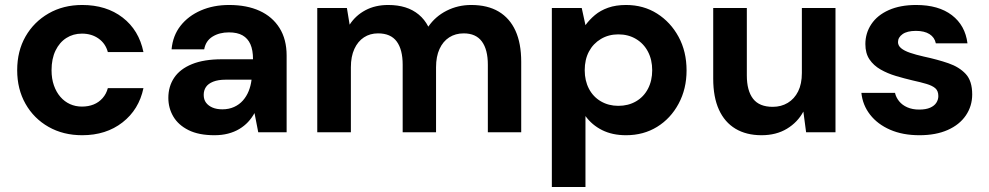

<svg xmlns="http://www.w3.org/2000/svg" viewBox="-20 -531 3971 771"><path d="M310 12Q234 12 175 -21.5Q116 -55 82.5 -114Q49 -173 49 -249Q49 -326 82.5 -384.5Q116 -443 175 -477Q234 -511 310 -511Q407 -511 472.5 -460.5Q538 -410 556 -322H413Q404 -356 376 -376Q348 -396 309 -396Q274 -396 246.5 -378.5Q219 -361 203 -328Q187 -295 187 -249Q187 -215 196.5 -188Q206 -161 222.5 -142Q239 -123 261 -113Q283 -103 309 -103Q335 -103 356 -111.5Q377 -120 392 -137Q407 -154 413 -177H556Q538 -91 472 -39.5Q406 12 310 12Z M841 12Q778 12 737 -8.5Q696 -29 676 -63Q656 -97 656 -138Q656 -184 679.5 -219Q703 -254 751 -273.5Q799 -293 871 -293H996Q996 -330 985.5 -353.5Q975 -377 954 -389Q933 -401 899 -401Q861 -401 833.5 -384Q806 -367 800 -333H669Q674 -388 705 -427.5Q736 -467 786.5 -489Q837 -511 900 -511Q971 -511 1022.5 -487.5Q1074 -464 1102.5 -418.5Q1131 -373 1131 -308V0H1017L1002 -77Q991 -57 976 -41Q961 -25 941 -13Q921 -1 896 5.5Q871 12 841 12ZM873 -92Q899 -92 920 -101.5Q941 -111 955.5 -127.5Q970 -144 978.5 -165Q987 -186 990 -210V-211H886Q856 -211 836 -203Q816 -195 807 -181.5Q798 -168 798 -150Q798 -131 807.5 -118.5Q817 -106 833.5 -99Q850 -92 873 -92Z M1254 0V-499H1373L1384 -432Q1408 -469 1447.5 -490Q1487 -511 1539 -511Q1577 -511 1607.5 -501.5Q1638 -492 1661.5 -472.5Q1685 -453 1700 -424Q1728 -465 1773.5 -488Q1819 -511 1872 -511Q1938 -511 1982.5 -484.5Q2027 -458 2050 -407.5Q2073 -357 2073 -283V0H1939V-271Q1939 -332 1915 -364.5Q1891 -397 1842 -397Q1809 -397 1784 -381Q1759 -365 1745 -334.5Q1731 -304 1731 -261V0H1597V-271Q1597 -332 1573 -364.5Q1549 -397 1498 -397Q1466 -397 1441.5 -381Q1417 -365 1403 -334.5Q1389 -304 1389 -261V0Z M2196 220V-499H2316L2331 -430Q2347 -452 2369 -470.5Q2391 -489 2422 -500Q2453 -511 2494 -511Q2564 -511 2618.5 -476.5Q2673 -442 2705 -383Q2737 -324 2737 -248Q2737 -174 2705 -114.5Q2673 -55 2618.5 -21.5Q2564 12 2494 12Q2439 12 2398 -8.5Q2357 -29 2331 -65V220ZM2463 -106Q2503 -106 2534 -124Q2565 -142 2582 -174.5Q2599 -207 2599 -249Q2599 -291 2582 -323.5Q2565 -356 2534 -374.5Q2503 -393 2463 -393Q2424 -393 2393 -374.5Q2362 -356 2345 -324Q2328 -292 2328 -249Q2328 -207 2345 -174.5Q2362 -142 2393 -124Q2424 -106 2463 -106Z M3038 12Q2977 12 2933.5 -14Q2890 -40 2867 -90.5Q2844 -141 2844 -215V-499H2979V-228Q2979 -167 3004 -134.5Q3029 -102 3083 -102Q3117 -102 3143.5 -118Q3170 -134 3185 -164Q3200 -194 3200 -238V-499H3335V0H3217L3206 -83Q3183 -40 3140 -14Q3097 12 3038 12Z M3672 12Q3605 12 3554.5 -10Q3504 -32 3474 -70.5Q3444 -109 3439 -158H3574Q3578 -140 3590.5 -124.5Q3603 -109 3623.5 -100Q3644 -91 3671 -91Q3698 -91 3715 -98.5Q3732 -106 3740 -118.5Q3748 -131 3748 -145Q3748 -166 3736 -176.5Q3724 -187 3700.5 -194Q3677 -201 3645 -208Q3611 -216 3577.5 -226Q3544 -236 3516 -252Q3488 -268 3471.5 -292.5Q3455 -317 3455 -354Q3455 -398 3479 -434Q3503 -470 3549 -490.5Q3595 -511 3659 -511Q3749 -511 3802.5 -470Q3856 -429 3865 -357H3738Q3733 -381 3712.5 -394Q3692 -407 3658 -407Q3623 -407 3604.5 -394Q3586 -381 3586 -362Q3586 -348 3598.5 -337.5Q3611 -327 3634.5 -319Q3658 -311 3689 -304Q3745 -292 3788.5 -277Q3832 -262 3858 -234Q3884 -206 3884 -152Q3884 -105 3858.5 -67.5Q3833 -30 3785.5 -9Q3738 12 3672 12Z"/></svg>

Font: DM Sans 20pt
Style: Bold
Weight: 700
Version: Version 4.004;gftools[0.9.30]